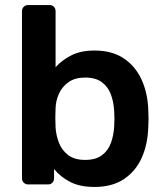

<svg xmlns="http://www.w3.org/2000/svg" viewBox="-20 -730 653 760"><path d="M354 10Q296 10 257.5 -10Q219 -30 194 -61V-24Q194 -14 187.5 -7Q181 0 170 0H91Q81 0 74 -7Q67 -14 67 -24V-686Q67 -696 74 -703Q81 -710 91 -710H176Q187 -710 193.5 -703Q200 -696 200 -686V-464Q225 -492 262.5 -511Q300 -530 354 -530Q424 -530 470.5 -498.5Q517 -467 541 -413.5Q565 -360 567 -293Q569 -260 567 -228Q565 -159 541 -105.5Q517 -52 470.5 -21Q424 10 354 10ZM317 -97Q359 -97 383.5 -115.5Q408 -134 419 -164Q430 -194 432 -230Q434 -260 432 -290Q430 -326 419 -356Q408 -386 383.5 -404.5Q359 -423 317 -423Q277 -423 251.5 -405Q226 -387 213.5 -359.5Q201 -332 200 -302Q198 -263 200 -225Q202 -194 213.5 -164.5Q225 -135 250 -116Q275 -97 317 -97Z"/></svg>

Font: Rubik Medium
Style: Regular
Weight: 500
Designer: Hubert and Fischer
Foundry: Hubert and Fischer
Version: Version 2.300; ttfautohint (v1.8.4.7-5d5b);gftools[0.9.30]